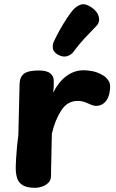

<svg xmlns="http://www.w3.org/2000/svg" viewBox="-20 -890 556 923"><path d="M74.1 -485.9Q75.1 -520.1 95.3 -535.7Q115.6 -551.2 166.4 -551.2Q204.7 -551.2 221.6 -537.4Q238.4 -523.7 238.4 -502.1Q238.4 -496.1 238.4 -487.4Q238.4 -478.7 237.9 -468.3Q237.4 -458 235.4 -444Q259.8 -494 297.7 -523.2Q335.6 -552.3 383.1 -552.3Q399.1 -552.3 424.4 -547.8Q449.8 -543.2 477.8 -526.2Q489.8 -519.2 501.8 -501.8Q513.8 -484.4 507.3 -448.7Q501.7 -415 484.1 -398.1Q466.6 -381.1 443.1 -381.1Q433.1 -381.1 424.6 -383.9Q416.1 -386.8 407.3 -391Q396.6 -396.2 383.6 -400.6Q370.7 -404.9 352.9 -404.9Q304.8 -404.9 275.1 -360Q245.4 -315.1 229.4 -248Q228.4 -214 227.9 -184.5Q227.4 -155 226.8 -129.9Q226.2 -104.9 225.7 -83.4Q225.2 -61.9 225.2 -44.9Q225.2 -22.6 211.3 -10.1Q197.4 2.4 179.9 7.7Q162.4 13 150.4 13Q109 13 88.7 0Q68.3 -13 62 -34.5Q55.7 -56 55.7 -81Q55.7 -101 57.6 -131Q59.4 -161 62.3 -191Q65.2 -221 68.2 -241ZM333.2 -641Q322.1 -626 302.7 -620Q283.2 -614 259.4 -626.6Q237.1 -639.2 234.4 -656.4Q231.8 -673.6 238 -688.3Q249.4 -713.7 266.1 -743.7Q282.8 -773.7 300.6 -800.7Q318.4 -827.7 331 -842.2Q348.8 -862 369.9 -868.2Q391.1 -874.3 420.7 -854Q448.9 -834.7 454.9 -809.3Q461 -784 444 -766Q431.7 -752.4 398.4 -718.2Q365.1 -684 333.2 -641Z"/></svg>

Font: Playpen Sans Hebrew
Style: Regular
Weight: 400
Designer: Tom Grace, Laura Meseguer, Veronika Burian, José Scaglione
Foundry: TypeTogether
Version: Version 2.000